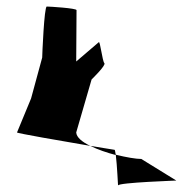

<svg xmlns="http://www.w3.org/2000/svg" viewBox="-20 -583 600 587"><path d="M32 -178C30 -176 167 -152 256 -137C231 -149 214 -163 213 -178L260 -340C264 -344 305 -384 299 -390C293 -396 286 -459 282 -454L213 -395C213 -432 214 -552 214 -552C214 -558 131 -563 123 -563C115 -563 109 -413 109 -407L75 -282ZM256 -137C278 -126 307 -116 334 -109C332 -118 332 -125 330 -125C330 -125 298 -130 256 -137ZM334 -110C338 -79 341 -9 341 -16C341 -25 525 -31 519 -31L412 -97C396 -97 366 -102 334 -110Z"/></svg>

Font: Ampere
Style: SC
Weight: 400
Version: Version 1